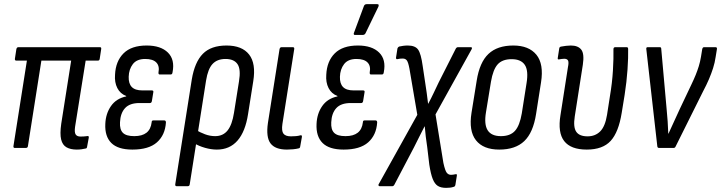

<svg xmlns="http://www.w3.org/2000/svg" viewBox="-20 -715 3485 928"><path d="M351 8Q321 8 301.5 -3Q282 -14 275.5 -41Q269 -68 276 -117L324 -422H180L115 -9Q114 0 105 0H51Q44 0 45 -9L110 -422H59Q51 -422 52 -431L59 -477Q61 -487 69 -487H463Q471 -487 469 -477L462 -431Q461 -422 453 -422H394L343 -103Q339 -76 345.5 -65.5Q352 -55 369 -55Q377 -55 385 -55.5Q393 -56 400 -57Q411 -60 409 -49L401 -6Q400 3 393 3Q385 5 374 6.5Q363 8 351 8Z M620 8Q550 8 518 -24Q486 -56 489 -116Q491 -166 516.5 -202.5Q542 -239 590 -249V-251Q561 -262 547 -289.5Q533 -317 536 -354Q539 -419 577 -457Q615 -495 689 -495Q757 -495 791.5 -461Q826 -427 814 -366Q813 -355 805 -355H752Q745 -355 746 -365Q752 -396 735.5 -413Q719 -430 682 -430Q641 -430 622 -405Q603 -380 602 -344Q601 -311 617 -294.5Q633 -278 668 -278H714Q723 -278 721 -269L714 -226Q712 -217 705 -217H654Q607 -217 584.5 -192.5Q562 -168 560 -124Q558 -89 574 -73Q590 -57 629 -57Q667 -57 688 -73.5Q709 -90 713 -124Q713 -133 721 -133H774Q782 -133 782 -123Q778 -62 738.5 -27Q699 8 620 8Z M834 185Q826 185 827 176L907 -331Q921 -415 960.5 -455Q1000 -495 1075 -495Q1150 -495 1184 -451.5Q1218 -408 1204 -322L1179 -164Q1166 -79 1128 -35.5Q1090 8 1028 8Q1001 8 971 -0.5Q941 -9 918 -23L927 -87Q947 -75 971 -66Q995 -57 1020 -57Q1058 -57 1080 -84.5Q1102 -112 1111 -170L1135 -321Q1145 -380 1128 -405Q1111 -430 1070 -430Q1030 -430 1007.5 -406Q985 -382 976 -326L897 176Q896 185 887 185Z M1367 8Q1310 8 1287.5 -22Q1265 -52 1275 -121L1331 -477Q1333 -487 1341 -487H1395Q1404 -487 1402 -477L1345 -116Q1340 -82 1350 -69Q1360 -56 1386 -56Q1398 -56 1410 -57Q1422 -58 1432 -61Q1441 -63 1439 -52L1431 -7Q1430 1 1424 2Q1412 5 1396.5 6.5Q1381 8 1367 8Z M1641 8Q1571 8 1539 -24Q1507 -56 1510 -116Q1512 -166 1537.5 -202.5Q1563 -239 1611 -249V-251Q1582 -262 1568 -289.5Q1554 -317 1557 -354Q1560 -419 1598 -457Q1636 -495 1710 -495Q1778 -495 1812.5 -461Q1847 -427 1835 -366Q1834 -355 1826 -355H1773Q1766 -355 1767 -365Q1773 -396 1756.5 -413Q1740 -430 1703 -430Q1662 -430 1643 -405Q1624 -380 1623 -344Q1622 -311 1638 -294.5Q1654 -278 1689 -278H1735Q1744 -278 1742 -269L1735 -226Q1733 -217 1726 -217H1675Q1628 -217 1605.5 -192.5Q1583 -168 1581 -124Q1579 -89 1595 -73Q1611 -57 1650 -57Q1688 -57 1709 -73.5Q1730 -90 1734 -124Q1734 -133 1742 -133H1795Q1803 -133 1803 -123Q1799 -62 1759.5 -27Q1720 8 1641 8ZM1695 -546Q1691 -546 1690 -549.5Q1689 -553 1691 -557L1739 -686Q1741 -691 1744.5 -693Q1748 -695 1754 -695H1803Q1809 -695 1810 -691.5Q1811 -688 1809 -683L1747 -555Q1743 -546 1732 -546Z M2136 193Q2111 193 2096 183.5Q2081 174 2071.5 150Q2062 126 2055 81L2045 -3Q2041 -29 2038 -54Q2035 -79 2033 -104H2032Q2019 -79 2006.5 -54Q1994 -29 1981 -3L1886 178Q1882 185 1876 185H1815Q1811 185 1809.5 181.5Q1808 178 1811 174L1997 -160L1959 -383Q1953 -415 1946 -423.5Q1939 -432 1927 -432Q1920 -432 1914 -431.5Q1908 -431 1900 -429Q1894 -428 1894 -436L1901 -481Q1903 -487 1909 -490Q1918 -492 1928.5 -493.5Q1939 -495 1951 -495Q1987 -495 2001 -475Q2015 -455 2023 -396L2035 -316Q2039 -291 2042.5 -265.5Q2046 -240 2049 -214H2050Q2064 -240 2076 -265.5Q2088 -291 2100 -316L2183 -480Q2187 -487 2194 -487H2255Q2265 -487 2259 -476L2085 -162L2123 72Q2131 109 2139 119.5Q2147 130 2160 130Q2169 130 2182 127Q2190 125 2188 135L2181 179Q2179 187 2173 188Q2164 191 2155 192Q2146 193 2136 193Z M2393 8Q2316 8 2280.5 -37Q2245 -82 2259 -170L2284 -325Q2298 -414 2341 -454.5Q2384 -495 2461 -495Q2536 -495 2572.5 -450.5Q2609 -406 2595 -317L2571 -164Q2557 -74 2514 -33Q2471 8 2393 8ZM2401 -57Q2446 -57 2469 -82.5Q2492 -108 2502 -167L2525 -313Q2535 -374 2516.5 -401.5Q2498 -429 2453 -429Q2408 -429 2385.5 -404Q2363 -379 2353 -320L2329 -173Q2319 -114 2337 -85.5Q2355 -57 2401 -57Z M2816 8Q2739 8 2707 -33Q2675 -74 2689 -159L2725 -390Q2730 -414 2725.5 -422.5Q2721 -431 2707 -431Q2702 -431 2695 -430Q2688 -429 2682 -428Q2674 -426 2676 -436L2683 -481Q2684 -489 2693 -490Q2704 -492 2716 -493.5Q2728 -495 2739 -495Q2774 -495 2789.5 -475Q2805 -455 2797 -402L2758 -152Q2750 -101 2765 -78.5Q2780 -56 2820 -56Q2857 -56 2881 -80Q2905 -104 2914 -160L2928 -250Q2939 -315 2942.5 -374.5Q2946 -434 2945 -477Q2945 -487 2954 -487H3009Q3016 -487 3016 -478Q3017 -438 3013 -379Q3009 -320 2999 -256L2985 -170Q2970 -76 2931.5 -34Q2893 8 2816 8Z M3165 0Q3158 0 3157 -8L3104 -476Q3102 -487 3110 -487H3169Q3176 -487 3176 -479L3202 -188Q3205 -158 3207 -128.5Q3209 -99 3210 -69H3211Q3225 -99 3238.5 -129Q3252 -159 3266 -189L3322 -307Q3334 -332 3342.5 -353Q3351 -374 3357.5 -395Q3364 -416 3368 -440L3374 -477Q3376 -487 3383 -487H3438Q3447 -487 3445 -477L3439 -440Q3435 -412 3426.5 -385.5Q3418 -359 3406.5 -332Q3395 -305 3378 -273L3245 -6Q3242 0 3236 0Z"/></svg>

Font: Sofia Sans Condensed
Style: Italic
Weight: 400
Italic angle: -9°
Designer: Botio Nikoltchev, Ani Petrova
Foundry: lettersoup
Version: Version 4.101